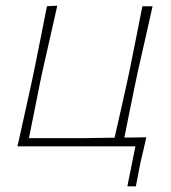

<svg xmlns="http://www.w3.org/2000/svg" viewBox="-20 -516 602 677"><path d="M429 141 457.5 0H41.5Q54 -56 65.8 -108.8Q77.5 -161.5 90.5 -221L101 -270.5Q113.5 -332.5 124 -385.2Q134.5 -438 145.5 -494L182 -496Q169.5 -440 157.2 -386Q145 -332 131 -270.5L120.5 -221Q110 -167.5 100.8 -122.2Q91.5 -77 82 -29H280Q305 -29.5 331.2 -29.8Q357.5 -30 384 -30.5Q395 -78.5 405 -123Q415 -167.5 427 -221L437.5 -270.5Q450 -332.5 460.5 -385.2Q471 -438 482 -494H518Q505.5 -438 493.5 -384.8Q481.5 -331.5 467.5 -270.5L457 -221Q446 -167.5 437 -123.2Q428 -79 418.5 -31Q438 -31 457.2 -31.2Q476.5 -31.5 496 -32Q490.5 -8 485.5 14Q480.5 36 475 58.5Q471.5 78 467.2 99Q463 120 459 141Z"/></svg>

Font: Commissioner Loud Thin
Style: Italic
Weight: 100
Italic angle: -12°
Designer: Kostas Bartsokas
Foundry: Kostas Bartsokas
Version: Version 1.000; ttfautohint (v1.8.3)